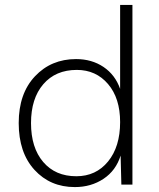

<svg xmlns="http://www.w3.org/2000/svg" viewBox="-20 -750 647 780"><path d="M468 -730H518V0H473L470 -118Q451 -57 400.5 -23.5Q350 10 284 10Q184 10 120 -60Q56 -130 56 -250Q56 -370 122 -440Q188 -510 289 -510Q353 -510 400.5 -478Q448 -446 468 -389ZM290 -34Q370 -34 419 -94Q468 -154 468 -254Q468 -351 419 -408.5Q370 -466 292 -466Q206 -466 156 -408Q106 -350 106 -250Q106 -150 155.5 -92Q205 -34 290 -34Z"/></svg>

Font: Elaine Sans Light
Style: Regular
Weight: 300
Designer: Wei Huang
Foundry: Wei Huang
Version: Version 2.001;December 24, 2019;FontCreator 12.0.0.2547 64-b